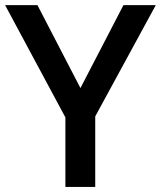

<svg xmlns="http://www.w3.org/2000/svg" viewBox="-20 -734 632 754"><path d="M295.9 -388.2 464.8 -713.9H591.8L354 -276.9V0H236.8V-272.9L0 -713.9H127Z"/></svg>

Font: f1_58959          
Style: Regular
Weight: 600
Foundry: Ascender Corporation
Version: Version 1.10